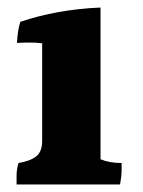

<svg xmlns="http://www.w3.org/2000/svg" viewBox="-20 -535 380 510"><path d="M303 -102Q303 -96 303 -82Q303 -68 299 -45H24Q24 -53 24 -68.5Q24 -84 29 -102Q60 -107 76 -119.5Q92 -132 92 -161V-420Q77 -422 59.5 -422Q42 -422 25 -421Q27 -456 34 -477Q131 -510 247 -515V-112Q271 -102 303 -102Z"/></svg>

Font: Halant
Style: Bold
Weight: 700
Designer: Hitesh Malaviya (Devanagari), Satya Rajpurohit (Latin)
Foundry: Indian Type Foundry
Version: Version 1.101;PS 1.0;hotconv 1.0.78;makeotf.lib2.5.61930; tt